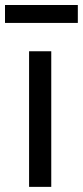

<svg xmlns="http://www.w3.org/2000/svg" viewBox="-42 -728 324 748"><path d="M157.7 0H71.3V-528.3H157.7ZM261.2 -638.7H-22.5V-708.5H261.2Z"/></svg>

Font: Roboto Condensed
Style: Regular
Weight: 400
Designer: Google
Version: Version 2.001047; 2015